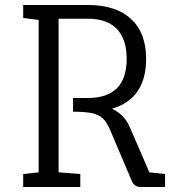

<svg xmlns="http://www.w3.org/2000/svg" viewBox="-20 -750 707 770"><path d="M73 0V-52L135 -59V-670L73 -678V-730H332Q445 -730 505.5 -674Q566 -618 566 -514Q566 -354 429 -314Q479 -291 501 -239L579 -59L642 -52V0H545Q519 0 509 -23L422 -228Q409 -259 393 -274.5Q377 -290 349.5 -296Q322 -302 273 -302V-357H332Q488 -357 488 -514Q488 -593 448.5 -634Q409 -675 332 -675H215V-59L302 -52V0Z"/></svg>

Font: Fauna One
Style: Regular
Weight: 400
Designer: Eduardo Rodriguez Tunni
Foundry: Eduardo Rodriguez Tunni
Version: Version 2.001; ttfautohint (v1.8.4.7-5d5b);gftools[0.9.23]